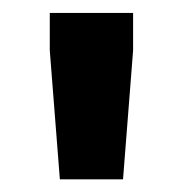

<svg xmlns="http://www.w3.org/2000/svg" viewBox="-20 -708 282 297"><path d="M72.6 -430.6 57 -630V-688H185.9V-630L170.3 -430.6Z"/></svg>

Font: Saira Thin SemiCondensed
Style: Regular
Weight: 100
Width: 4
Version: Version 1.101